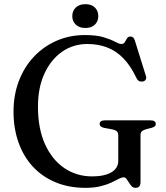

<svg xmlns="http://www.w3.org/2000/svg" viewBox="-20 -885 798 923"><path d="M655.5 -10.5Q655.5 4.5 649.5 11.2Q643.5 18 632 18Q620.5 18 613.2 10.5Q606 3 600 -7Q594 -17 588.2 -24.8Q582.5 -32.5 574.5 -32.5Q564.5 -32.5 550.2 -24.8Q536 -17 515 -7.2Q494 2.5 463.8 10.2Q433.5 18 391 18Q310.5 18 246.2 -9Q182 -36 137.2 -84.8Q92.5 -133.5 68.8 -200.8Q45 -268 45 -348.5Q45 -428 70.5 -495.2Q96 -562.5 142.5 -612Q189 -661.5 251.8 -689Q314.5 -716.5 388 -716.5Q444 -716.5 478.8 -705.8Q513.5 -695 533.2 -684.2Q553 -673.5 563 -673.5Q575 -673.5 580 -682.5Q585 -691.5 590.5 -700.5Q596 -709.5 607.5 -709.5Q615 -709.5 620 -705Q625 -700.5 628.5 -689.5L681.5 -519.5Q685 -509.5 680.2 -502Q675.5 -494.5 665.5 -493Q656 -491.5 648.5 -495.5Q641 -499.5 636.5 -509Q608 -569 572.8 -605Q537.5 -641 494.5 -657.2Q451.5 -673.5 400 -673.5Q331.5 -673.5 278 -636Q224.5 -598.5 193.5 -531Q162.5 -463.5 162.5 -372.5Q162.5 -266 196.8 -191Q231 -116 290 -76.5Q349 -37 423 -37Q452.5 -37 475.8 -42Q499 -47 515.2 -56.5Q531.5 -66 540 -80Q548.5 -94 548.5 -111.5V-234.5Q548.5 -247 542 -253.5Q535.5 -260 517 -263.5L481.5 -270Q470.5 -272.5 464.8 -277.2Q459 -282 459 -289.5Q459 -297.5 465.5 -302Q472 -306.5 484.5 -306.5H703Q716 -306.5 722.5 -302Q729 -297.5 729 -289.5Q729 -282.5 724.5 -278.2Q720 -274 709 -270.5L686 -265Q669.5 -260.5 662.5 -254.2Q655.5 -248 655.5 -234.5ZM390.5 -750.5Q361.5 -750.5 344.5 -766.5Q327.5 -782.5 327.5 -807.5Q327.5 -833 344.5 -849Q361.5 -865 390.5 -865Q419.5 -865 436 -849Q452.5 -833 452.5 -807.5Q452.5 -782.5 436 -766.5Q419.5 -750.5 390.5 -750.5Z"/></svg>

Font: Fraunces 10pt
Style: Regular
Weight: 400
Version: Version 1.000;[b76b70a41]